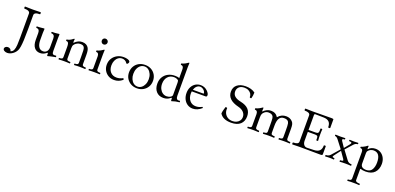

<svg xmlns="http://www.w3.org/2000/svg" viewBox="-34 -1909 6923 3366"><g transform="rotate(20 3428.0 -226.0)"><path d="M34 205Q1 205 -23 190Q-47 175 -47 152Q-47 134 -29.5 119.5Q-12 105 14 105Q41 105 59.5 121Q78 137 77 158Q117 148 133.5 110Q150 72 153.5 11.5Q157 -49 157 -128V-573Q157 -628 54 -628Q49 -628 47 -637.5Q45 -647 46.5 -656.5Q48 -666 54 -666Q125 -663 197 -663Q270 -663 341 -666Q346 -666 348 -656.5Q350 -647 348.5 -637.5Q347 -628 341 -628Q237 -628 237 -573V-311Q237 -186 233 -107.5Q229 -29 221.5 17Q214 63 201 91Q186 122 159.5 148Q133 174 100 189.5Q67 205 34 205Z M716 16Q708 16 708 -6V-28Q708 -40 702 -40Q696 -40 688 -32Q635 11 575 11Q505 11 466 -39Q427 -89 427 -181V-308Q427 -383 367 -383Q360 -383 360 -396.5Q360 -410 367 -410Q396 -410 416.5 -411.5Q437 -413 453 -415Q468 -417 480 -418Q492 -419 496 -419Q506 -419 506 -413Q502 -361 502 -337V-208Q502 -126 531 -81Q560 -36 613 -36Q657 -36 682.5 -65.5Q708 -95 708 -147V-308Q708 -383 647 -383Q640 -383 640 -396.5Q640 -410 647 -410Q679 -410 702.5 -411Q726 -412 741 -415Q755 -417 764 -418Q773 -419 777 -419Q786 -419 786 -407Q785 -383 784 -366Q783 -349 783 -337V-109Q783 -68 792 -54Q801 -40 827 -40Q842 -40 856 -42Q860 -43 862 -36.5Q864 -30 864 -23Q864 -16 860 -15Q853 -14 836.5 -11.5Q820 -9 791 -2Q761 4 747 8Q733 12 723 15Q720 16 716 16Z M924 4Q919 4 917.5 -3Q916 -10 917.5 -17Q919 -24 924 -24Q955 -24 971 -32Q987 -40 987 -62V-252Q987 -292 981 -312.5Q975 -333 964 -339.5Q953 -346 938 -346Q933 -346 931.5 -353Q930 -360 931.5 -367Q933 -374 938 -374Q960 -374 988 -387.5Q1016 -401 1036 -418Q1045 -426 1051 -428.5Q1057 -431 1060 -431Q1065 -431 1065 -417Q1063 -405 1062 -394Q1061 -383 1061 -363L1068 -360Q1132 -425 1207 -425Q1295 -425 1330 -361Q1341 -340 1346 -311Q1351 -282 1351 -233V-62Q1351 -40 1367 -32Q1383 -24 1415 -24Q1419 -24 1420.5 -17Q1422 -10 1420.5 -3Q1419 4 1415 4Q1390 2 1364 1Q1338 0 1314 0Q1288 0 1262.5 1Q1237 2 1212 4Q1208 4 1206.5 -3Q1205 -10 1206.5 -17Q1208 -24 1212 -24Q1244 -24 1260 -32Q1276 -40 1276 -62V-173Q1276 -247 1274 -288Q1272 -329 1262 -347Q1250 -368 1233 -374.5Q1216 -381 1190 -381Q1162 -381 1143.5 -373.5Q1125 -366 1111 -356Q1088 -339 1075 -319Q1062 -299 1062 -253V-62Q1062 -40 1078 -32Q1094 -24 1126 -24Q1131 -24 1132.5 -17Q1134 -10 1132.5 -3Q1131 4 1126 4Q1101 2 1075.5 1Q1050 0 1025 0Q1000 0 974.5 1Q949 2 924 4Z M1572 -512Q1550 -512 1534.5 -528Q1519 -544 1519 -567Q1519 -590 1534 -605Q1549 -620 1572 -620Q1595 -620 1611 -604.5Q1627 -589 1627 -567Q1627 -544 1611 -528Q1595 -512 1572 -512ZM1483 3Q1478 3 1476.5 -3.5Q1475 -10 1476.5 -17Q1478 -24 1483 -24Q1518 -24 1532 -32.5Q1546 -41 1546 -62V-279Q1546 -346 1497 -346Q1490 -346 1490 -359.5Q1490 -373 1497 -373Q1505 -373 1523.5 -380Q1542 -387 1562 -397.5Q1582 -408 1595 -418Q1613 -431 1619 -431Q1624 -431 1624 -417Q1623 -391 1622 -375Q1621 -359 1621 -342V-62Q1621 -41 1635 -32.5Q1649 -24 1685 -24Q1690 -24 1691.5 -17Q1693 -10 1691.5 -3.5Q1690 3 1685 3Q1660 2 1634.5 1Q1609 0 1585 0Q1559 0 1533.5 1Q1508 2 1483 3Z M1956 11Q1895 11 1847.5 -16.5Q1800 -44 1772.5 -91.5Q1745 -139 1745 -200Q1745 -265 1776 -315.5Q1807 -366 1860.5 -395.5Q1914 -425 1982 -425Q2023 -425 2055.5 -415Q2088 -405 2098 -389Q2101 -385 2101 -372Q2101 -362 2090 -347.5Q2079 -333 2072 -333Q2061 -333 2056 -343Q2042 -366 2018 -379Q1994 -392 1965 -392Q1925 -392 1893.5 -369Q1862 -346 1844 -305.5Q1826 -265 1826 -215Q1826 -137 1868 -90.5Q1910 -44 1982 -44Q2040 -44 2096 -74Q2100 -77 2104.5 -71Q2109 -65 2111.5 -57.5Q2114 -50 2110 -47Q2041 11 1956 11Z M2382 11Q2317 11 2266.5 -17.5Q2216 -46 2187 -95Q2158 -144 2158 -207Q2158 -270 2187 -319.5Q2216 -369 2266.5 -397Q2317 -425 2382 -425Q2446 -425 2496.5 -397Q2547 -369 2576 -319.5Q2605 -270 2605 -207Q2605 -144 2576 -95Q2547 -46 2496.5 -17.5Q2446 11 2382 11ZM2382 -21Q2422 -21 2454.5 -45.5Q2487 -70 2506 -112.5Q2525 -155 2525 -208Q2525 -262 2506 -304.5Q2487 -347 2455 -371.5Q2423 -396 2382 -396Q2340 -396 2307.5 -371.5Q2275 -347 2256.5 -304.5Q2238 -262 2238 -208Q2238 -155 2256.5 -112.5Q2275 -70 2307.5 -45.5Q2340 -21 2382 -21Z M3029 16Q3020 16 3020 -9V-30Q3020 -41 3015 -41Q3007 -41 3000 -34Q2949 11 2874 11Q2790 11 2741 -44Q2692 -99 2692 -191Q2692 -261 2723 -313.5Q2754 -366 2810 -395.5Q2866 -425 2939 -425Q2993 -425 3020 -411V-573Q3020 -640 2971 -640Q2964 -640 2964 -653.5Q2964 -667 2971 -667Q2979 -667 2997.5 -674Q3016 -681 3036 -691.5Q3056 -702 3069 -712Q3087 -725 3093 -725Q3098 -725 3098 -711Q3097 -685 3096 -669Q3095 -653 3095 -636V-113Q3095 -74 3106.5 -56.5Q3118 -39 3141 -39Q3148 -39 3155 -39.5Q3162 -40 3167 -42Q3169 -43 3171.5 -36Q3174 -29 3174.5 -22.5Q3175 -16 3171 -15Q3130 -11 3097.5 -4Q3065 3 3029 16ZM2919 -36Q2959 -36 2992 -56Q3020 -74 3020 -97V-324Q3020 -364 3008 -372Q2975 -396 2929 -396Q2857 -396 2814 -346Q2771 -296 2771 -217Q2771 -164 2790.5 -123.5Q2810 -83 2843.5 -59.5Q2877 -36 2919 -36Z M3424 11Q3367 11 3323 -17.5Q3279 -46 3254 -96.5Q3229 -147 3229 -211Q3229 -274 3253.5 -322Q3278 -370 3321 -397.5Q3364 -425 3420 -425Q3494 -425 3548 -372Q3589 -330 3589 -299Q3589 -268 3565 -268H3306Q3303 -249 3303 -230Q3303 -147 3346 -96.5Q3389 -46 3460 -46Q3518 -46 3571 -75Q3577 -79 3583.5 -70.5Q3590 -62 3585 -57Q3508 11 3424 11ZM3419 -396Q3383 -396 3355 -370Q3327 -344 3314 -301H3512Q3517 -301 3517 -309Q3517 -329 3502 -349.5Q3487 -370 3464.5 -383Q3442 -396 3419 -396Z M4139 13Q3984 13 3927 -82Q3929 -113 3937.5 -144.5Q3946 -176 3956 -209Q3958 -213 3966.5 -213Q3975 -213 3983 -210Q3991 -207 3990 -203Q3989 -197 3989 -191.5Q3989 -186 3989 -181Q3989 -134 4010.5 -98Q4032 -62 4068.5 -42Q4105 -22 4152 -22Q4193 -22 4227 -37.5Q4261 -53 4281.5 -82.5Q4302 -112 4302 -152Q4302 -201 4267.5 -239Q4233 -277 4166 -294Q3952 -346 3952 -499Q3952 -584 4011 -630Q4070 -676 4168 -676Q4219 -676 4264 -663.5Q4309 -651 4345 -624Q4345 -594 4340.5 -567.5Q4336 -541 4330 -516Q4328 -510 4320 -509.5Q4312 -509 4304.5 -512.5Q4297 -516 4297 -522Q4299 -554 4282 -582Q4265 -610 4232.5 -627.5Q4200 -645 4154 -645Q4089 -645 4055 -612Q4021 -579 4021 -529Q4021 -473 4060 -439.5Q4099 -406 4175 -391Q4274 -370 4321.5 -320Q4369 -270 4369 -187Q4369 -95 4311 -41Q4253 13 4139 13Z M4446 4Q4441 4 4439.5 -3Q4438 -10 4439.5 -17Q4441 -24 4446 -24Q4477 -24 4493 -32Q4509 -40 4509 -62V-279Q4509 -346 4459 -346Q4452 -346 4452 -359.5Q4452 -373 4459 -373Q4468 -373 4486.5 -380Q4505 -387 4524.5 -397.5Q4544 -408 4558 -418Q4575 -431 4582 -431Q4587 -431 4587 -417Q4584 -389 4584 -363L4590 -360Q4654 -425 4730 -425Q4820 -425 4863 -353Q4897 -391 4932.5 -408Q4968 -425 5014 -425Q5085 -425 5130 -378Q5150 -358 5157.5 -329Q5165 -300 5165 -248V-62Q5165 -40 5181 -32Q5197 -24 5230 -24Q5234 -24 5235.5 -17Q5237 -10 5235.5 -3Q5234 4 5230 4Q5204 2 5178.5 1Q5153 0 5129 0Q5103 0 5078 1Q5053 2 5027 4Q5023 4 5021.5 -3Q5020 -10 5021.5 -17Q5023 -24 5027 -24Q5059 -24 5074.5 -32Q5090 -40 5090 -62V-173Q5090 -235 5088.5 -268Q5087 -301 5083.5 -317Q5080 -333 5074 -344Q5054 -381 4989 -381Q4958 -381 4938 -370.5Q4918 -360 4903 -337Q4874 -292 4874 -199V-62Q4874 -40 4890.5 -32Q4907 -24 4939 -24Q4943 -24 4944.5 -17Q4946 -10 4944.5 -3Q4943 4 4939 4Q4913 2 4888 1Q4863 0 4838 0Q4812 0 4787 1Q4762 2 4736 4Q4732 4 4730.5 -3Q4729 -10 4730.5 -17Q4732 -24 4736 -24Q4768 -24 4784 -32Q4800 -40 4800 -62V-173Q4800 -229 4799 -261Q4798 -293 4795.5 -309.5Q4793 -326 4788 -337Q4768 -381 4700 -381Q4660 -381 4629 -356Q4603 -335 4593.5 -312Q4584 -289 4584 -249V-62Q4584 -40 4600 -32Q4616 -24 4648 -24Q4653 -24 4654.5 -17Q4656 -10 4654.5 -3Q4653 4 4648 4Q4623 2 4597.5 1Q4572 0 4547 0Q4522 0 4496.5 1Q4471 2 4446 4Z M5283 3Q5278 3 5276 -6Q5274 -15 5276 -24.5Q5278 -34 5283 -34Q5383 -34 5383 -86V-575Q5383 -629 5284 -629Q5279 -629 5277 -638.5Q5275 -648 5277 -657Q5279 -666 5284 -666Q5352 -663 5421 -663Q5508 -663 5594.5 -664.5Q5681 -666 5769 -666Q5807 -666 5807 -655V-497Q5807 -491 5797.5 -489Q5788 -487 5778.5 -489Q5769 -491 5769 -497Q5769 -563 5736 -595.5Q5703 -628 5632 -629L5481 -632Q5461 -633 5461 -609V-333H5589Q5627 -333 5638.5 -345Q5650 -357 5650 -391V-424Q5650 -429 5658.5 -430.5Q5667 -432 5675.5 -430.5Q5684 -429 5684 -424Q5681 -397 5680.5 -371Q5680 -345 5680 -318Q5680 -292 5680.5 -265.5Q5681 -239 5684 -212Q5684 -208 5675.5 -206.5Q5667 -205 5658.5 -206.5Q5650 -208 5650 -212V-251Q5650 -282 5635 -289.5Q5620 -297 5589 -297H5461V-133Q5461 -87 5482.5 -58Q5504 -29 5543 -30L5667 -34Q5738 -36 5772 -68Q5806 -100 5806 -166Q5806 -172 5815 -174Q5824 -176 5833.5 -174Q5843 -172 5843 -166V-17Q5843 3 5807 3Q5710 3 5613.5 1.5Q5517 0 5420 0Q5351 0 5283 3Z M5898 4Q5893 4 5891.5 -3Q5890 -10 5891.5 -17Q5893 -24 5898 -24Q5948 -24 5978 -58L6108 -206L5991 -358Q5977 -375 5963 -383.5Q5949 -392 5937 -392Q5930 -392 5930 -405Q5930 -418 5937 -418Q5981 -415 6025 -415Q6068 -415 6113 -418Q6119 -418 6119 -405Q6119 -392 6113 -392Q6055 -392 6081 -352L6151 -248L6230 -344Q6271 -392 6201 -392Q6194 -392 6194 -405Q6194 -418 6201 -418Q6240 -415 6279 -415Q6317 -415 6356 -418Q6362 -418 6362 -405Q6362 -392 6356 -392Q6318 -392 6286 -356L6170 -226L6290 -65Q6321 -24 6372 -24Q6377 -24 6378.5 -17Q6380 -10 6378.5 -3Q6377 4 6372 4Q6346 2 6320.5 1Q6295 0 6269 0Q6243 0 6217.5 1Q6192 2 6166 4Q6162 4 6160.5 -3Q6159 -10 6160.5 -17Q6162 -24 6166 -24Q6204 -24 6212.5 -32.5Q6221 -41 6206 -63L6122 -184L6036 -71Q6016 -46 6019.5 -35Q6023 -24 6053 -24Q6057 -24 6058.5 -17Q6060 -10 6058.5 -3Q6057 4 6053 4Q6033 2 6014 1Q5995 0 5975 0Q5956 0 5936.5 1Q5917 2 5898 4Z M6409 273Q6402 273 6402 259.5Q6402 246 6409 246Q6471 246 6471 207V-287Q6471 -346 6427 -346Q6420 -346 6420 -359Q6420 -372 6427 -372Q6436 -372 6456.5 -381.5Q6477 -391 6496.5 -402.5Q6516 -414 6523 -421Q6532 -431 6541 -431Q6548 -431 6548 -426Q6547 -412 6546.5 -399Q6546 -386 6546 -373L6553 -371Q6576 -399 6609.5 -412Q6643 -425 6680 -425Q6737 -425 6780.5 -397Q6824 -369 6848.5 -320.5Q6873 -272 6873 -210Q6873 -161 6857.5 -118.5Q6842 -76 6814 -48Q6758 11 6646 11Q6589 11 6557 -4Q6546 -4 6546 12V207Q6546 246 6625 246Q6631 246 6631 259.5Q6631 273 6625 273Q6591 270 6570 269.5Q6549 269 6517 269Q6486 269 6464 269.5Q6442 270 6409 273ZM6650 -19Q6724 -19 6757 -77Q6770 -101 6778 -133Q6786 -165 6786 -206Q6786 -386 6659 -386Q6598 -386 6557 -336Q6546 -324 6546 -289V-102Q6546 -19 6650 -19Z"/></g></svg>

Font: Junicode SmExp
Style: Regular
Weight: 400
Width: 6
Designer: Peter S. Baker
Version: Version 2.205; ttfautohint (v1.8.4)